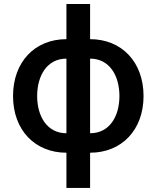

<svg xmlns="http://www.w3.org/2000/svg" viewBox="-20 -747 777 953"><path d="M309.7 185.7H427.2V11C584.5 11 692.5 -102.6 692.5 -270.2C692.5 -438.9 584.5 -552.6 427.2 -552.6V-727.3H309.7V-552.6C152.3 -552.6 44.7 -438.9 44.7 -270.2C44.7 -102.6 152.3 11 309.7 11ZM164.4 -270.2C164.4 -370.7 213.1 -456 309.7 -456V-85.6C213.4 -85.6 164.4 -170.1 164.4 -270.2ZM427.2 -85.6V-456C524.1 -456 572.8 -370.7 572.8 -270.2C572.8 -170.1 524.1 -85.6 427.2 -85.6Z"/></svg>

Font: Magic Ui Pro Semi Bold
Style: Regular
Weight: 600
Designer: Stefan Endress, Andreas Faust
Version: Version 1.000;FEAKit 1.0